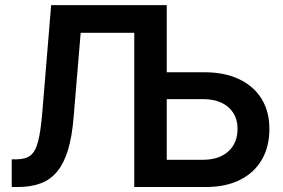

<svg xmlns="http://www.w3.org/2000/svg" viewBox="-20 -748 1131 768"><path d="M26.9 0V-110.8H46.4Q81.5 -110.8 101.6 -126Q121.6 -141.1 132.3 -182.1Q143.1 -223.1 149.4 -300.8L184.6 -727.5H532.2V-616.7H302.7L274.4 -278.3Q268.1 -201.2 252 -148.2Q235.8 -95.2 209.2 -62.5Q182.6 -29.8 143.6 -14.9Q104.5 0 51.3 0ZM603.5 -459H797.4Q877.9 -459 936.3 -431.4Q994.6 -403.8 1026.1 -353Q1057.6 -302.2 1057.6 -232.4Q1057.6 -161.1 1027.1 -108.9Q996.6 -56.6 939.7 -28.3Q882.8 0 803.7 0H517.1V-727.5H647V-108.9H792Q856 -108.9 893.1 -142.3Q930.2 -175.8 930.2 -233.4Q930.2 -269.5 913.3 -296.1Q896.5 -322.8 865.5 -337.2Q834.5 -351.6 792 -351.6H603.5Z"/></svg>

Font: Inter 28pt SemiBold
Style: Regular
Weight: 600
Designer: Rasmus Andersson
Foundry: rsms
Version: Version 4.001;git-66647c0bb